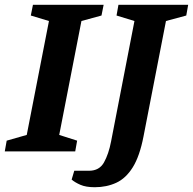

<svg xmlns="http://www.w3.org/2000/svg" viewBox="-36 -634 808 804"><path d="M-16 0 -8 -45 76 -69 169 -546 93 -569 102 -614H398L389 -569L305 -546L212 -69L287 -45L279 0ZM361 150Q324 150 301 140Q278 130 264 118L275 81H337Q380 81 399.5 46Q419 11 429 -41L527 -546L452 -569L460 -614H752L744 -569L659 -546L565 -63Q549 20 520 66.5Q491 113 450.5 131.5Q410 150 361 150Z"/></svg>

Font: Manuale
Style: Bold Italic
Weight: 700
Italic angle: -11°
Version: Version 1.002